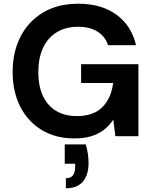

<svg xmlns="http://www.w3.org/2000/svg" viewBox="-20 -732 825 1032"><path d="M379 12Q280 12 205.5 -32.5Q131 -77 89.5 -157.5Q48 -238 48 -345Q48 -453 90.5 -535.5Q133 -618 212 -665Q291 -712 401 -712Q525 -712 606 -653Q687 -594 711 -489H561Q546 -535 505 -561.5Q464 -588 400 -588Q332 -588 284 -558Q236 -528 211 -474Q186 -420 186 -345Q186 -269 211 -216Q236 -163 282.5 -135.5Q329 -108 392 -108Q484 -108 531.5 -157.5Q579 -207 588 -286H416V-387H724V0H600L589 -89Q567 -56 537.5 -33.5Q508 -11 469 0.5Q430 12 379 12ZM334 280V226Q360 226 372 210.5Q384 195 384 163V148H328V44H441Q449 71 452.5 96Q456 121 456 144Q456 208 425.5 244Q395 280 334 280Z"/></svg>

Font: DM Sans 9pt
Style: Bold
Weight: 700
Designer: Colophon Foundry, Jonny Pinhorn
Foundry: Colophon Foundry
Version: Version 4.004;gftools[0.9.30]